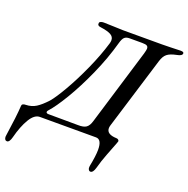

<svg xmlns="http://www.w3.org/2000/svg" viewBox="-218 -795 1124 1146"><g transform="rotate(20 343.5 -222.0)"><path d="M-70 187 -69 178Q-50 50 -46 -18Q-46 -33 -21 -33Q15 -34 43 -51.5Q71 -69 106 -107Q132 -137 174 -209.5Q216 -282 257.5 -374Q299 -466 324 -550Q327 -561 327 -570Q327 -592 306 -603.5Q285 -615 241 -621Q229 -622 224 -627.5Q219 -633 221 -641Q221 -647 229 -650.5Q237 -654 248 -654Q274 -654 314 -652Q350 -650 370 -650H619L672 -651Q712 -653 737 -653Q757 -653 757 -643Q757 -627 723 -621Q683 -613 664.5 -598Q646 -583 636 -550L495 -90Q492 -80 492 -72Q492 -33 555 -31Q562 -31 567 -27Q572 -23 572 -17Q570 -9 556 26Q553 34 534.5 81.5Q516 129 504 174Q494 210 477 210Q469 210 464.5 201.5Q460 193 462 180Q476 110 476 72Q476 6 439 6H82Q48 6 19.5 53.5Q-9 101 -28 175Q-32 191 -38.5 200.5Q-45 210 -53 210Q-61 210 -65.5 203.5Q-70 197 -70 187ZM313 -26Q348 -25 365 -37Q382 -49 391 -81L537 -562Q544 -587 544 -595Q544 -608 535.5 -613Q527 -618 505 -618H425Q404 -618 393 -608Q382 -598 374 -569Q345 -464 297.5 -357.5Q250 -251 200.5 -168.5Q151 -86 117 -49Q110 -42 110 -36Q110 -32 114 -29.5Q118 -27 124 -27Z"/></g></svg>

Font: EB Garamond Medium
Style: Italic
Weight: 500
Italic angle: -17.2°
Designer: Georg Duffner and Octavio Pardo
Foundry: Georg Duffner
Version: Version 1.000